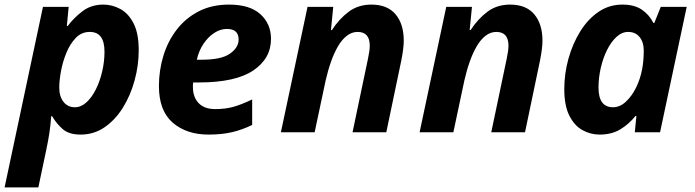

<svg xmlns="http://www.w3.org/2000/svg" viewBox="-53 -576 3027 836"><path d="M-33 240 134 -546H246L238 -463H242Q268 -498 306 -527Q344 -556 397 -556Q436 -556 471.5 -536.5Q507 -517 529 -473.5Q551 -430 551 -357Q551 -291 533 -225.5Q515 -160 482 -107Q449 -54 402.5 -22Q356 10 298 10Q248 10 221 -13Q194 -36 174 -70H170Q167 -30 162 3Q157 36 149 74L114 240ZM273 -109Q300 -109 323.5 -130.5Q347 -152 364.5 -187Q382 -222 392 -265Q402 -308 402 -351Q402 -437 338 -437Q302 -437 277 -411Q252 -385 236 -346Q220 -307 212.5 -266Q205 -225 205 -195Q205 -156 223.5 -132.5Q242 -109 273 -109Z M855 10Q759 10 699 -42Q639 -94 639 -201Q639 -270 658.5 -333.5Q678 -397 716.5 -447Q755 -497 812 -526.5Q869 -556 944 -556Q1035 -556 1081 -514Q1127 -472 1127 -407Q1127 -321 1049.5 -269Q972 -217 813 -217H788Q787 -211 787 -206.5Q787 -202 787 -197Q787 -153 812 -127Q837 -101 884 -101Q927 -101 962 -110.5Q997 -120 1045 -143V-32Q1002 -11 957.5 -0.5Q913 10 855 10ZM804 -316H826Q911 -316 948.5 -342.5Q986 -369 986 -404Q986 -450 935 -450Q907 -450 880.5 -433Q854 -416 833.5 -386Q813 -356 804 -316Z M1286 -546H1398L1388 -445H1392Q1424 -494 1465.5 -525Q1507 -556 1564 -556Q1634 -556 1669.5 -513.5Q1705 -471 1705 -399Q1705 -366 1694 -311L1629 0H1482L1549 -319Q1557 -356 1557 -377Q1557 -437 1504 -437Q1479 -437 1457.5 -420.5Q1436 -404 1419 -375Q1402 -346 1388.5 -308Q1375 -270 1365 -226L1317 0H1170Z M1890 -546H2002L1992 -445H1996Q2028 -494 2069.5 -525Q2111 -556 2168 -556Q2238 -556 2273.5 -513.5Q2309 -471 2309 -399Q2309 -366 2298 -311L2233 0H2086L2153 -319Q2161 -356 2161 -377Q2161 -437 2108 -437Q2083 -437 2061.5 -420.5Q2040 -404 2023 -375Q2006 -346 1992.5 -308Q1979 -270 1969 -226L1921 0H1774Z M2558 10Q2518 10 2483 -9.5Q2448 -29 2426 -72.5Q2404 -116 2404 -188Q2404 -255 2422 -320Q2440 -385 2473 -438.5Q2506 -492 2552.5 -524Q2599 -556 2657 -556Q2709 -556 2741.5 -534Q2774 -512 2792 -476H2796L2824 -546H2937L2821 0H2711L2718 -71H2714Q2685 -35 2647.5 -12.5Q2610 10 2558 10ZM2616 -109Q2646 -109 2672 -133Q2698 -157 2716.5 -194.5Q2735 -232 2743 -275Q2750 -311 2750 -357Q2750 -392 2732 -414.5Q2714 -437 2682 -437Q2655 -437 2631.5 -415.5Q2608 -394 2590.5 -359Q2573 -324 2563 -281Q2553 -238 2553 -195Q2553 -109 2616 -109Z"/></svg>

Font: BC Sans
Style: Bold Italic
Weight: 700
Italic angle: -12°
Designer: Monotype Design Team
Province of B.C.
Foundry: Monotype Imaging Inc.
Version: Version 2.000;GOOG;noto-source:20170915:90ef993387c0